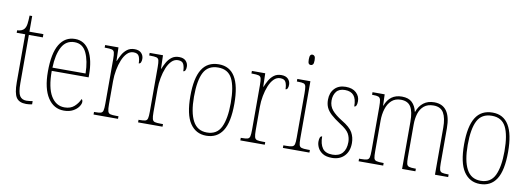

<svg xmlns="http://www.w3.org/2000/svg" viewBox="-58 -1095 4024 1461"><g transform="rotate(10 1953.5 -364.0)"><path d="M178 10Q124 10 102 -23Q80 -56 80 -141V-511H14V-530Q52 -532 68 -552Q80 -567 83.5 -592.5Q87 -618 88 -657H108V-536H216V-511H108V-138Q108 -66 124.5 -40.5Q141 -15 176 -15Q189 -15 199.5 -16.5Q210 -18 224 -20V5Q199 10 178 10Z M469 10Q391 10 345 -60.5Q299 -131 299 -262Q299 -403 341 -472.5Q383 -542 461 -542Q534 -542 573 -474.5Q612 -407 612 -291V-272H327Q327 -142 365.5 -78.5Q404 -15 470 -15Q517 -15 545.5 -41Q574 -67 588 -100Q597 -95 597 -79Q597 -63 582.5 -42Q568 -21 539.5 -5.5Q511 10 469 10ZM584 -297Q582 -395 553 -456Q524 -517 461 -517Q395 -517 363 -457.5Q331 -398 328 -297Z M698 0V-20H705Q736 -20 750 -24Q764 -28 768 -44.5Q772 -61 772 -97V-441Q772 -476 768 -492Q764 -508 748.5 -512Q733 -516 700 -516H693V-536H796L799 -432H801Q811 -457 825.5 -483Q840 -509 863 -526.5Q886 -544 920 -544Q955 -544 972.5 -525.5Q990 -507 990 -481Q990 -465 985 -454Q980 -443 969 -443Q969 -475 959 -497Q949 -519 916 -519Q888 -519 866.5 -497.5Q845 -476 830.5 -440.5Q816 -405 808 -362Q800 -319 800 -277V-97Q800 -61 804.5 -44.5Q809 -28 823.5 -24Q838 -20 869 -20H887V0Z M1042 0V-20H1049Q1080 -20 1094 -24Q1108 -28 1112 -44.5Q1116 -61 1116 -97V-441Q1116 -476 1112 -492Q1108 -508 1092.5 -512Q1077 -516 1044 -516H1037V-536H1140L1143 -432H1145Q1155 -457 1169.5 -483Q1184 -509 1207 -526.5Q1230 -544 1264 -544Q1299 -544 1316.5 -525.5Q1334 -507 1334 -481Q1334 -465 1329 -454Q1324 -443 1313 -443Q1313 -475 1303 -497Q1293 -519 1260 -519Q1232 -519 1210.5 -497.5Q1189 -476 1174.5 -440.5Q1160 -405 1152 -362Q1144 -319 1144 -277V-97Q1144 -61 1148.5 -44.5Q1153 -28 1167.5 -24Q1182 -20 1213 -20H1231V0Z M1569 10Q1489 10 1444 -57Q1399 -124 1399 -267Q1399 -406 1441.5 -474Q1484 -542 1572 -542Q1739 -542 1739 -267Q1739 -123 1696 -56.5Q1653 10 1569 10ZM1570 -15Q1648 -15 1679.5 -81Q1711 -147 1711 -267Q1711 -393 1679 -455Q1647 -517 1571 -517Q1492 -517 1459.5 -454.5Q1427 -392 1427 -267Q1427 -145 1461.5 -80Q1496 -15 1570 -15Z M1832 0V-20H1839Q1870 -20 1884 -24Q1898 -28 1902 -44.5Q1906 -61 1906 -97V-441Q1906 -476 1902 -492Q1898 -508 1882.5 -512Q1867 -516 1834 -516H1827V-536H1930L1933 -432H1935Q1945 -457 1959.5 -483Q1974 -509 1997 -526.5Q2020 -544 2054 -544Q2089 -544 2106.5 -525.5Q2124 -507 2124 -481Q2124 -465 2119 -454Q2114 -443 2103 -443Q2103 -475 2093 -497Q2083 -519 2050 -519Q2022 -519 2000.5 -497.5Q1979 -476 1964.5 -440.5Q1950 -405 1942 -362Q1934 -319 1934 -277V-97Q1934 -61 1938.5 -44.5Q1943 -28 1957.5 -24Q1972 -20 2003 -20H2021V0Z M2260 -658Q2249 -658 2243.5 -666Q2238 -674 2238 -698Q2238 -721 2243.5 -729.5Q2249 -738 2260 -738Q2270 -738 2276.5 -729.5Q2283 -721 2283 -698Q2283 -674 2276.5 -666Q2270 -658 2260 -658ZM2161 0V-20H2181Q2213 -20 2228 -24.5Q2243 -29 2247 -44.5Q2251 -60 2251 -95V-437Q2251 -473 2247.5 -490Q2244 -507 2230.5 -511.5Q2217 -516 2187 -516H2178V-536H2279V-95Q2279 -60 2283 -44.5Q2287 -29 2301.5 -24.5Q2316 -20 2348 -20H2366V0Z M2541 10Q2495 10 2468.5 -7Q2442 -24 2430.5 -48Q2419 -72 2419 -94Q2419 -138 2440 -138Q2440 -80 2463 -47.5Q2486 -15 2541 -15Q2591 -15 2617.5 -45Q2644 -75 2644 -130Q2644 -164 2628 -193.5Q2612 -223 2557 -257Q2511 -287 2484.5 -311.5Q2458 -336 2446.5 -361.5Q2435 -387 2435 -421Q2435 -475 2466.5 -508Q2498 -541 2552 -541Q2605 -541 2633.5 -514Q2662 -487 2662 -449Q2662 -405 2641 -405Q2641 -463 2618.5 -489.5Q2596 -516 2551 -516Q2505 -516 2484 -488.5Q2463 -461 2463 -420Q2463 -377 2489 -346Q2515 -315 2567 -283Q2631 -245 2651.5 -208.5Q2672 -172 2672 -127Q2672 -64 2636.5 -27Q2601 10 2541 10Z M2746 0V-20H2759Q2792 -20 2806.5 -24.5Q2821 -29 2825 -45Q2829 -61 2829 -97V-435Q2829 -472 2825 -489Q2821 -506 2808 -511Q2795 -516 2765 -516H2759V-536H2853L2856 -449H2858Q2892 -542 2986 -542Q3037 -542 3064.5 -516Q3092 -490 3102 -445H3104Q3120 -491 3153.5 -516.5Q3187 -542 3236 -542Q3364 -542 3364 -363V-92Q3364 -58 3368.5 -43Q3373 -28 3387.5 -24Q3402 -20 3434 -20H3438V0H3336V-364Q3336 -438 3313 -477.5Q3290 -517 3235 -517Q3189 -517 3161.5 -494Q3134 -471 3122 -433Q3110 -395 3110 -348V-95Q3110 -60 3114 -44.5Q3118 -29 3132.5 -24.5Q3147 -20 3178 -20H3185V0H3082V-364Q3082 -443 3059 -480Q3036 -517 2982 -517Q2938 -517 2910.5 -491.5Q2883 -466 2870 -424Q2857 -382 2857 -333V-97Q2857 -61 2860.5 -45Q2864 -29 2879.5 -24.5Q2895 -20 2929 -20H2936V0Z M3684 10Q3604 10 3559 -57Q3514 -124 3514 -267Q3514 -406 3556.5 -474Q3599 -542 3687 -542Q3854 -542 3854 -267Q3854 -123 3811 -56.5Q3768 10 3684 10ZM3685 -15Q3763 -15 3794.5 -81Q3826 -147 3826 -267Q3826 -393 3794 -455Q3762 -517 3686 -517Q3607 -517 3574.5 -454.5Q3542 -392 3542 -267Q3542 -145 3576.5 -80Q3611 -15 3685 -15Z"/></g></svg>

Font: Noto Serif Lao Condensed Thin
Style: Regular
Weight: 100
Width: 3
Designer: Monotype Design Team
Foundry: Monotype Imaging Inc.
Version: Version 2.003; ttfautohint (v1.8.4.7-5d5b)